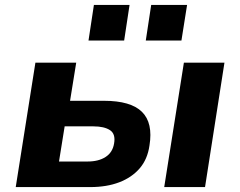

<svg xmlns="http://www.w3.org/2000/svg" viewBox="-20 -761 978 781"><path d="M44 0 124 -506H290L265 -351H403Q512 -351 557.5 -306Q603 -261 588 -169Q580 -113 548 -76Q516 -39 465 -19.5Q414 0 347 0ZM220 -104H336Q381 -104 409.5 -122.5Q438 -141 444 -177Q451 -216 427.5 -231.5Q404 -247 360 -247H243ZM648 0 728 -506H893L814 0ZM573 -596 595 -741H741L718 -596ZM340 -596 362 -741H507L485 -596Z"/></svg>

Font: Nunito Sans 6pt ExtraBold
Style: Italic
Weight: 800
Italic angle: -9°
Version: Version 3.101;gftools[0.9.27]